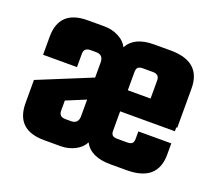

<svg xmlns="http://www.w3.org/2000/svg" viewBox="-90 -620 848 745"><g transform="rotate(20 334.0 -247.5)"><path d="M620 -206H394V-126Q394 -113 400 -107.5Q406 -102 421 -102H460Q475 -102 481 -107.5Q487 -113 487 -126V-157H623V-111Q623 0 496 0H428Q347 0 320 -51Q309 -28 282 -14Q255 0 223 0H155Q38 0 38 -111V-206L258 -296V-360Q257 -390 228 -390H205Q178 -390 178 -365V-310H38V-384Q38 -495 155 -495H224Q256 -495 283 -481Q310 -467 321 -444Q348 -495 429 -495H497Q624 -495 624 -384V-222H620ZM461 -393H421Q406 -393 400 -387.5Q394 -382 394 -368V-293H488V-368Q488 -393 461 -393ZM205 -105H228Q257 -105 258 -135V-205L178 -172V-130Q178 -105 205 -105Z"/></g></svg>

Font: Teko Semibold
Style: Regular
Weight: 600
Designer: Manushi Parikh, Jonny Pinhorn
Foundry: Indian Type Foundry
Version: Version 1.105;PS 1.0;hotconv 1.0.78;makeotf.lib2.5.61930; tt